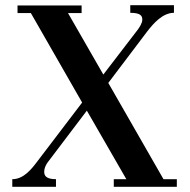

<svg xmlns="http://www.w3.org/2000/svg" viewBox="-20 -714 727 734"><path d="M27 0H194V-29C154 -29 149 -44 149 -58C149 -69 154 -82 162 -93L312 -291L463 -29H415V0H656V-29H605L394 -397L543 -594C567 -625 602 -665 645 -665V-694H478V-665C518 -665 524 -653 524 -639C524 -626 514 -611 507 -601L375 -429L240 -664H292V-693H47V-664H98L294 -322L125 -100C101 -68 71 -29 27 -29Z"/></svg>

Font: Monomakh Unicode
Style: Regular
Weight: 400
Version: Version 1.2